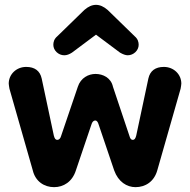

<svg xmlns="http://www.w3.org/2000/svg" viewBox="-20 -756 784 792"><path d="M200 -571C200 -548 221 -528 245 -528C256 -528 266 -532 277 -539L376 -613L475 -539C487 -532 498 -528 507 -528C531 -528 552 -548 552 -571C552 -582 549 -595 536 -606L424 -715C408 -729 392 -736 376 -736C360 -736 344 -729 328 -715L216 -606C203 -595 200 -582 200 -571ZM203 16C242 16 278 -6 293 -53L357 -242C360 -253 366 -259 373 -259C379 -259 384 -253 387 -242L451 -53C468 -6 503 16 539 16C580 16 616 -7 629 -54L725 -390C726 -399 728 -404 728 -411C728 -450 696 -480 656 -480C621 -480 599 -464 592 -432L542 -197C539 -185 535 -179 528 -179C521 -179 517 -184 514 -195L446 -398C438 -435 405 -451 374 -451C345 -451 313 -435 301 -398L232 -195C229 -184 223 -179 216 -179C209 -179 205 -185 202 -197L152 -432C145 -464 123 -480 88 -480C48 -480 16 -450 16 -411C16 -404 18 -399 19 -390L115 -54C126 -7 163 16 203 16Z"/></svg>

Font: Dongle
Style: Bold
Weight: 700
Designer: Yanghee Ryu
Foundry: Yanghee Ryu
Version: Version 2.000